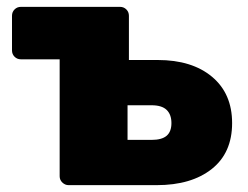

<svg xmlns="http://www.w3.org/2000/svg" viewBox="-20 -540 722 560"><path d="M180 0Q170 0 162 -7.5Q154 -15 154 -26V-367H41Q30 -367 22.5 -374.5Q15 -382 15 -393V-494Q15 -505 22.5 -512.5Q30 -520 41 -520H330Q341 -520 348.5 -512.5Q356 -505 356 -494V-365H440Q540 -365 598.5 -316Q657 -267 657 -181Q657 -94 597.5 -47Q538 0 437 0ZM352 -132H422Q452 -132 466 -144Q480 -156 480 -181Q480 -206 466 -219.5Q452 -233 422 -233H352Z"/></svg>

Font: Rubik Light ExtraBold
Style: Regular
Weight: 800
Version: Version 2.104